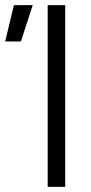

<svg xmlns="http://www.w3.org/2000/svg" viewBox="-107 -725 352 745"><path d="M78 0V-705H146V0ZM-87 -564 -53 -705H20L-26 -564Z"/></svg>

Font: TikTok Sans 24pt Light
Style: Regular
Weight: 300
Version: Version 4.000